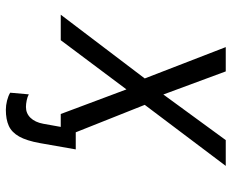

<svg xmlns="http://www.w3.org/2000/svg" viewBox="-86 -504 773 640"><g transform="rotate(90 300.0 -183.5)"><path d="M288.5 168.5 294 106.5Q302 111 314 113.5Q326 116 336 116Q357.5 116 372.2 100.8Q387 85.5 392 58.5L402.5 0H359.5L277.5 -219L113.5 0H28.5L241 -280L136.5 -550H217.5L294.5 -342L446.5 -550H532.5L329 -280L420.5 -50H477.5L456.5 69.5Q448.5 114 434.5 138.8Q420.5 163.5 399 173.2Q377.5 183 345.5 183Q330.5 183 314.8 179Q299 175 288.5 168.5Z"/></g></svg>

Font: JuliaMono MediumItalic
Style: Regular
Weight: 500
Italic angle: -9°
Monospace: yes
Designer: cormullion
Foundry: corm
Version: Version 0.049; ttfautohint (v1.8.4)